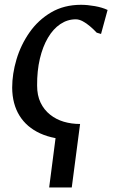

<svg xmlns="http://www.w3.org/2000/svg" viewBox="-20 -586 498 820"><path d="M288.5 10Q209.5 10 151.8 -16.2Q94 -42.5 63.2 -92.2Q32.5 -142 32 -211.5Q32 -270.5 50.5 -332.5Q69 -394.5 106 -447.5Q143 -500.5 198.2 -533Q253.5 -565.5 326 -565.5Q353.5 -565.5 385.5 -559.8Q417.5 -554 439.5 -543.5L411.5 -441L393 -446.5Q380.5 -460 365 -473.2Q349.5 -486.5 333.8 -495Q318 -503.5 303.5 -503.5Q268 -503.5 237.5 -483Q207 -462.5 184.8 -424.8Q162.5 -387 150.2 -335Q138 -283 138.5 -220.5Q138.5 -178.5 153.2 -147.8Q168 -117 193.8 -96.5Q219.5 -76 252.2 -66.2Q285 -56.5 322 -56.5ZM223.5 -44.5 322 -56.5 286.5 214.5H190Z"/></svg>

Font: Merriweather 24pt
Style: Italic
Weight: 400
Italic angle: -7.8°
Designer: Eben Sorkin
Foundry: Eben Sorkin
Version: Version 2.101